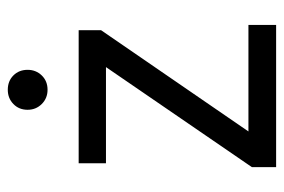

<svg xmlns="http://www.w3.org/2000/svg" viewBox="-138 -591 729 493"><g transform="rotate(-90 226.5 -344.5)"><path d="M395.4 -507V-449.4L135.5 -71.1H409V0H43.9V-62.3L300.7 -436.9H53.7V-507ZM191.1 -638.1Q191.1 -660.2 205.9 -674.6Q220.7 -689 242.5 -689Q264.9 -689 279.3 -674.6Q293.7 -660.2 293.7 -638.1Q293.7 -616.7 279.3 -601.8Q264.9 -586.9 242.5 -586.9Q220.7 -586.9 205.9 -601.8Q191.1 -616.7 191.1 -638.1Z"/></g></svg>

Font: Hind Variable Light
Style: Regular
Weight: 300
Designer: Manushi Parikh, Satya Rajpurohit
Foundry: Indian Type Foundry
Version: Version 3.000